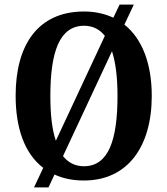

<svg xmlns="http://www.w3.org/2000/svg" viewBox="-20 -775 728 835"><path d="M168 -45 128 40H191L217 -16C253 1 296 10 345 10C535 10 640 -137 640 -358C640 -497 599 -606 521 -668L562 -755H500L473 -698C436 -715 394 -725 346 -725C145 -725 48 -580 48 -359C48 -217 87 -107 168 -45ZM436 -619 223 -163C206 -212 199 -278 199 -358C199 -550 239 -663 346 -663C384 -663 414 -647 436 -619ZM345 -52C306 -52 277 -68 254 -96L467 -552C483 -504 491 -438 491 -358C491 -166 452 -52 345 -52Z"/></svg>

Font: Noto Serif Thai Condensed
Style: Bold
Weight: 700
Width: 3
Designer: Monotype Design Team
Foundry: Monotype Imaging Inc.
Version: Version 2.002